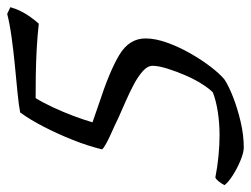

<svg xmlns="http://www.w3.org/2000/svg" viewBox="-154 -506 714 547"><g transform="rotate(-90 203.5 -232.0)"><path d="M57 105Q43 105 20 95.5Q-3 86 -23 73Q-43 60 -50 50Q-44 39 -38.5 32.5Q-33 26 -28 24Q2 30 33.5 33Q65 36 91 36Q127 36 159 31Q191 26 214 17Q224 8 237.5 -13Q251 -34 262.5 -60.5Q274 -87 282 -112.5Q290 -138 290 -155Q290 -169 275 -182.5Q260 -196 236.5 -208.5Q213 -221 187.5 -232Q162 -243 140 -253Q122 -262 102.5 -270.5Q83 -279 68.5 -287Q54 -295 52 -299Q62 -340 79 -382.5Q96 -425 116 -464Q136 -503 157 -532Q177 -536 212.5 -539.5Q248 -543 290 -547Q332 -551 371.5 -556.5Q411 -562 438 -569L457 -560Q453 -545 445.5 -530Q438 -515 428.5 -502Q419 -489 410 -479Q374 -483 336.5 -485Q299 -487 263.5 -487.5Q228 -488 198 -488Q185 -467 171.5 -438Q158 -409 147 -379.5Q136 -350 129 -326L181 -308Q276 -277 322 -249Q368 -221 368 -175Q368 -147 356 -113.5Q344 -80 325.5 -47.5Q307 -15 287 11Q267 37 251 50Q233 62 201 74.5Q169 87 131 96Q93 105 57 105Z"/></g></svg>

Font: Texturina 12pt Light
Style: Italic
Weight: 300
Italic angle: -11°
Designer: Guillermo Torres Carreño
Foundry: Omnibus-Type
Version: Version 1.002